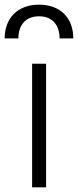

<svg xmlns="http://www.w3.org/2000/svg" viewBox="-72 -805 335 825"><path d="M66 0H126V-531H66ZM-52 -640H7C7 -698 39 -735 96 -735C152 -735 184 -698 184 -640H243C243 -726 189 -785 96 -785C2 -785 -52 -725 -52 -640Z"/></svg>

Font: Mluvka Light
Style: Regular
Weight: 300
Designer: Modified by Jiří Krblich, Original typeface by Gumpita Rahayu
Foundry: Gumpita Rahayu & Jiří Krblich
Version: Version 2.000;Glyphs 3.1.1 (3134)